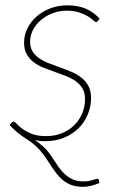

<svg xmlns="http://www.w3.org/2000/svg" viewBox="-20 -520 432 718"><path d="M147.5 8Q127 8 110 3.5Q127 14.5 144 30.2Q161 46 177 71.5Q188 89 199.2 104.8Q210.5 120.5 223.8 132.5Q237 144.5 253.8 151.5Q270.5 158.5 292.5 158.5Q302 158.5 310.8 157Q319.5 155.5 326.2 153.5Q333 151.5 337.5 150Q342 148.5 343.5 148.5Q346 148.5 347.8 149.8Q349.5 151 350.5 155L351.5 164.5Q334.5 171.5 320.2 175Q306 178.5 290.5 178.5Q267.5 178.5 249.8 172.8Q232 167 217 155Q202 143 188.2 124.8Q174.5 106.5 159 82Q145 60.5 133.2 46.5Q121.5 32.5 110.2 22.8Q99 13 88.2 6Q77.5 -1 66.2 -8.8Q55 -16.5 42.8 -26.5Q30.5 -36.5 16 -52.5L22 -60Q26 -65 31 -65Q35.5 -65 43 -56.5Q50.5 -48 64 -38Q77.5 -28 98.8 -19.5Q120 -11 152.5 -11Q185 -11 211.8 -22Q238.5 -33 257.8 -52Q277 -71 287.5 -96.2Q298 -121.5 298 -149.5Q298 -173.5 288.2 -189.5Q278.5 -205.5 262.5 -216.8Q246.5 -228 226 -236Q205.5 -244 184 -251.5Q162.5 -259 142 -267.2Q121.5 -275.5 105.5 -287.8Q89.5 -300 79.8 -317.5Q70 -335 70 -360.5Q70 -388 82.2 -413.2Q94.5 -438.5 116.2 -457.8Q138 -477 167.5 -488.5Q197 -500 231 -500Q271 -500 299.8 -488Q328.5 -476 352.5 -450.5L346.5 -442Q344 -437.5 339.5 -437.5Q335.5 -437.5 328.5 -444.2Q321.5 -451 309 -458.8Q296.5 -466.5 277 -473.2Q257.5 -480 228.5 -480Q201 -480 176.5 -470.5Q152 -461 133.2 -445.2Q114.5 -429.5 103.5 -408.2Q92.5 -387 92.5 -364Q92.5 -342 102.2 -327Q112 -312 128 -301.2Q144 -290.5 164.5 -282.8Q185 -275 206.5 -267.2Q228 -259.5 248.5 -250.8Q269 -242 285 -229.2Q301 -216.5 310.8 -198.2Q320.5 -180 320.5 -153.5Q320.5 -123 309 -94Q297.5 -65 275.5 -42.2Q253.5 -19.5 221.2 -5.8Q189 8 147.5 8Z"/></svg>

Font: Lato Thin
Style: Italic
Weight: 200
Italic angle: -7°
Designer: Lukasz Dziedzic
Foundry: tyPoland Lukasz Dziedzic
Version: Version 2.007; 2014-02-27